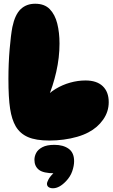

<svg xmlns="http://www.w3.org/2000/svg" viewBox="-20 -745 606 1026"><path d="M244 6Q172 6 129.5 -12.5Q87 -31 64 -70Q43 -106 34 -164Q25 -222 25 -323Q25 -406 31.5 -482Q38 -558 46 -600Q60 -667 90.5 -696Q121 -725 168 -725Q218 -725 246 -696Q274 -667 286 -619Q298 -571 298 -512Q298 -437 280.5 -360.5Q263 -284 235 -219L213 -214Q241 -248 277.5 -270Q314 -292 355 -303.5Q396 -315 437 -315Q497 -315 529 -284.5Q561 -254 561 -199Q561 -148 531 -105.5Q501 -63 453 -38Q427 -24 392.5 -14Q358 -4 320 1Q282 6 244 6ZM272 181Q211 181 187.5 162Q164 143 164 109Q164 90 173.5 72Q183 54 206.5 41.5Q230 29 271 29Q318 29 347 50Q376 71 376 116Q376 141 366 170Q356 199 333 223Q315 242 297.5 251.5Q280 261 263 261Q249 261 240 255Q231 249 231 237Q231 229 239.5 213Q248 197 275 170Z"/></svg>

Font: DynaPuff
Style: Bold
Weight: 700
Designer: Toshi Omagari, Jennifer Daniel
Foundry: Google Fonts
Version: Version 2.000